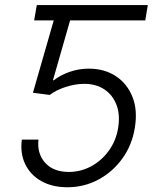

<svg xmlns="http://www.w3.org/2000/svg" viewBox="-20 -748 636 777"><path d="M261.7 -727.5 251 -665.5H118.2L128.9 -727.5ZM252.9 9.8Q191.4 9.8 147.2 -15.1Q103 -40 82 -83.7Q61 -127.4 68.4 -183.1H135.7Q129.4 -126.5 162.6 -89.4Q195.8 -52.2 258.8 -52.2Q306.6 -52.2 348.9 -75Q391.1 -97.7 420.4 -138.2Q449.7 -178.7 458 -230Q466.8 -283.7 451.4 -323.7Q436 -363.8 402.3 -386.2Q368.7 -408.7 321.3 -408.7Q285.2 -408.7 246.3 -396.2Q207.5 -383.8 181.2 -363.8L113.3 -372.6L215.3 -727.5H578.1L567.9 -665.5H263.7L194.3 -423.3H197.8Q225.1 -444.3 262.2 -457.3Q299.3 -470.2 338.9 -470.2Q402.8 -470.2 449 -439.7Q495.1 -409.2 516.4 -355Q537.6 -300.8 525.4 -229.5Q514.2 -160.6 475.1 -106.4Q436 -52.2 378.2 -21.2Q320.3 9.8 252.9 9.8Z"/></svg>

Font: Inter Light
Style: Italic
Weight: 300
Italic angle: -9.3988°
Designer: Rasmus Andersson
Foundry: rsms
Version: Version 4.001;git-66647c0bb